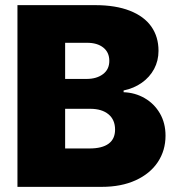

<svg xmlns="http://www.w3.org/2000/svg" viewBox="-20 -727 687 747"><path d="M47.9 -707H350.6Q429.7 -707 485.1 -685.3Q540.5 -663.6 568.6 -623.8Q596.7 -584 596.7 -529.3Q596.7 -490.7 579.6 -458.7Q562.5 -426.8 531.7 -405Q501 -383.3 460.9 -375V-368.2Q505.4 -366.7 542.7 -345.2Q580.1 -323.7 602.1 -285.9Q624 -248 624 -199.2Q624 -141.6 594 -96.4Q564 -51.3 507.8 -25.6Q451.7 0 376 0H47.9ZM427.7 -222.7Q427.7 -261.2 401.9 -282.5Q376 -303.7 331.1 -303.7H233.4V-149.4H328.1Q377.4 -149.4 402.6 -168Q427.7 -186.5 427.7 -222.7ZM405.3 -490.2Q405.3 -523.4 381.8 -542Q358.4 -560.5 319.3 -560.5H233.4V-419.9H316.4Q356 -419.9 380.6 -438.5Q405.3 -457 405.3 -490.2Z"/></svg>

Font: Pretendard GOV Black
Style: Regular
Weight: 900
Designer: Base glyphs from Inter by Rasmus Andersson; Hangeul glyphs from Noto Sans CJK(Source Han Sans) by Jang Soo-young and Kan
Foundry: Kil Hyung-jin
Version: Version 1.309